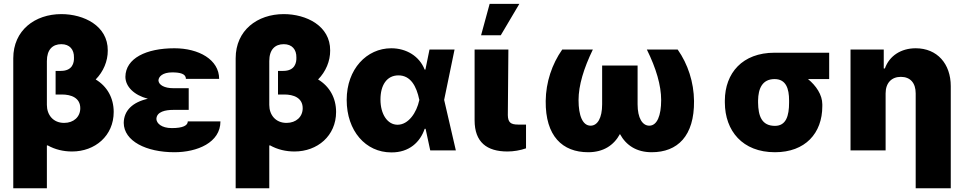

<svg xmlns="http://www.w3.org/2000/svg" viewBox="-20 -791 5068 1010"><path d="M302.7 -716.8C164.1 -716.8 49.8 -631.8 49.8 -484.4V199.2H226.6V-25.4L230.5 -26.4C270.5 -3.9 314.5 5.9 359.4 5.9C479.5 5.9 578.1 -76.2 578.1 -202.1C578.1 -275.9 543.5 -336.9 483.4 -373C523.9 -414.1 547.4 -469.7 546.9 -525.4C547.9 -655.3 420.9 -716.8 302.7 -716.8ZM226.6 -239.3V-469.7C226.6 -530.3 256.8 -558.6 302.7 -558.6C346.7 -558.6 370.1 -530.3 369.1 -488.3C370.1 -461.9 362.3 -418 299.8 -418H272.5V-293.9H305.7C354.5 -293.9 402.3 -276.4 402.3 -221.7C402.3 -176.8 368.2 -144.5 317.4 -144.5C259.8 -144.5 226.6 -186.5 226.6 -239.3Z M630.9 -144.5C631.8 -48.8 749 9.8 897.5 9.8C1017.6 9.8 1139.6 -41 1139.6 -152.3H967.8C967.8 -130.9 942.4 -117.2 883.8 -117.2C829.1 -117.2 803.7 -142.6 802.7 -165C803.7 -204.1 851.6 -212.9 890.6 -212.9H972.7V-327.1H890.6C845.7 -327.1 814.5 -343.8 813.5 -368.2C814.5 -387.7 835 -410.2 885.7 -410.2C926.8 -410.2 958 -403.3 958 -376H1132.8C1132.8 -477.5 1025.4 -537.1 897.5 -537.1C749 -537.1 640.6 -484.4 639.6 -386.7C640.1 -335 685.5 -290.5 757.8 -271.5C677.2 -253.4 631.8 -209.5 630.9 -144.5Z M1472.7 -716.8C1334 -716.8 1219.7 -631.8 1219.7 -484.4V199.2H1396.5V-25.4L1400.4 -26.4C1440.4 -3.9 1484.4 5.9 1529.3 5.9C1649.4 5.9 1748 -76.2 1748 -202.1C1748 -275.9 1713.4 -336.9 1653.3 -373C1693.8 -414.1 1717.3 -469.7 1716.8 -525.4C1717.8 -655.3 1590.8 -716.8 1472.7 -716.8ZM1396.5 -239.3V-469.7C1396.5 -530.3 1426.8 -558.6 1472.7 -558.6C1516.6 -558.6 1540 -530.3 1539.1 -488.3C1540 -461.9 1532.2 -418 1469.7 -418H1442.4V-293.9H1475.6C1524.4 -293.9 1572.3 -276.4 1572.3 -221.7C1572.3 -176.8 1538.1 -144.5 1487.3 -144.5C1429.7 -144.5 1396.5 -186.5 1396.5 -239.3Z M2038.1 10.7C2132.8 11.7 2190.4 -43.9 2213.9 -113.3H2218.8L2243.2 0H2377.9L2316.4 -265.6L2371.1 -530.3H2239.3L2217.8 -424.8H2213.9C2186.5 -495.1 2118.2 -537.1 2038.1 -537.1C1909.2 -537.1 1803.7 -427.7 1803.7 -265.6C1803.7 -102.5 1903.3 10.7 2038.1 10.7ZM1981.4 -267.6C1981.4 -341.8 2013.7 -394.5 2076.2 -394.5C2139.6 -394.5 2170.9 -337.9 2185.5 -266.6L2186.5 -265.6L2185.5 -263.7C2171.9 -199.2 2128.9 -134.8 2071.3 -134.8C2018.6 -134.8 1981.4 -189.5 1981.4 -267.6Z M2476.6 -530.3V-158.2C2476.6 -43 2541 5.9 2649.4 5.9C2681.6 5.9 2716.8 0 2747.1 -10.7V-135.7H2705.1C2665 -135.7 2652.3 -148.4 2651.4 -185.5L2654.3 -530.3ZM2510.7 -605.5H2614.3L2711.9 -770.5H2555.7Z M3098.6 -530.3H2937.5C2883.8 -454.1 2851.6 -358.4 2850.6 -259.8C2848.6 -75.2 2938.5 9.8 3074.2 9.8C3153.3 9.8 3208.5 -25.9 3241.2 -85.9C3273.9 -25.9 3329.1 9.8 3408.2 9.8C3543.9 9.8 3632.8 -75.2 3630.9 -259.8C3629.9 -358.4 3598.6 -454.1 3544.9 -530.3H3382.8C3431.6 -431.6 3458 -341.8 3458 -264.6C3458 -182.6 3436.5 -129.9 3395.5 -129.9C3359.4 -129.9 3334 -169.9 3334 -242.2V-446.3H3147.5V-242.2C3147.5 -169.9 3123 -129.9 3086.9 -129.9C3044.9 -129.9 3023.4 -182.6 3023.4 -264.6C3023.4 -341.8 3050.8 -431.6 3098.6 -530.3Z M3793 -262.7V-251C3793.9 -102.5 3885.7 9.8 4056.6 9.8C4215.8 9.8 4305.7 -89.8 4305.7 -232.4V-242.2C4305.7 -292.5 4272.5 -340.8 4230.5 -375H4341.8V-513.7H4054.7C3884.8 -513.7 3793.9 -406.2 3793 -262.7ZM3967.8 -251V-262.7C3968.8 -324.2 3989.3 -375 4054.7 -375C4115.2 -375 4130.9 -324.2 4130.9 -262.7V-251C4130.9 -181.6 4115.2 -128.9 4056.6 -128.9C3986.3 -128.9 3968.8 -181.6 3967.8 -251Z M4638.7 -299.8C4638.7 -354.5 4669.9 -386.7 4718.8 -386.7C4768.6 -386.7 4796.9 -354.5 4796.9 -299.8V199.2H4981.4V-337.9C4981.4 -455.1 4910.2 -537.1 4796.9 -537.1C4719.7 -537.1 4658.2 -497.1 4634.8 -430.7H4628.9V-530.3H4454.1V0H4638.7Z"/></svg>

Font: Pretendard Black
Style: Regular
Weight: 900
Designer: Base glyphs from Inter by Rasmus Andersson; Hangeul glyphs from Noto Sans CJK(Source Han Sans) by Jang Soo-young and Kan
Foundry: Kil Hyung-jin
Version: Version 1.309;Glyphs 3.2 (3225)